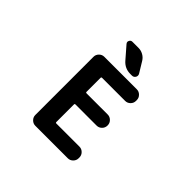

<svg xmlns="http://www.w3.org/2000/svg" viewBox="-223 -1225 1445 1445"><g transform="rotate(45 500.0 -502.0)"><path d="M434.6 -630.9Q426.8 -630.9 426.8 -623V-472.7Q426.8 -465.8 434.6 -465.8H660.2Q683.6 -465.8 700.7 -448.7Q717.8 -431.6 717.8 -408.2V-405.3Q717.8 -381.8 700.7 -364.7Q683.6 -347.7 660.2 -347.7H434.6Q426.8 -347.7 426.8 -339.8V-152.3Q426.8 -144.5 434.6 -144.5H680.7Q704.1 -144.5 721.2 -127.4Q738.3 -110.4 738.3 -86.9V-78.1Q738.3 -54.7 721.2 -37.6Q704.1 -20.5 680.7 -20.5H335Q311.5 -20.5 294.4 -37.6Q277.3 -54.7 277.3 -78.1V-697.3Q277.3 -720.7 294.4 -737.8Q311.5 -754.9 335 -754.9H680.7Q704.1 -754.9 721.2 -737.8Q738.3 -720.7 738.3 -697.3V-688.5Q738.3 -665 721.2 -647.9Q704.1 -630.9 680.7 -630.9ZM564.5 -801.8Q506.8 -801.8 468.8 -844.7L384.8 -941.4Q377.9 -949.2 377.9 -958Q377.9 -962.9 380.9 -968.8Q387.7 -984.4 404.3 -984.4H469.7Q496.1 -984.4 520 -971.2Q543.9 -958 557.6 -935.5L609.4 -850.6Q614.3 -842.8 614.3 -834Q614.3 -826.2 610.4 -818.4Q600.6 -801.8 582 -801.8Z"/></g></svg>

Font: Gen Jyuu Gothic Monospace Bold
Style: Bold
Weight: 700
Designer: [Source Han Sans]
Ryoko NISHIZUKA  (kana & ideographs); Paul D. Hunt (Latin, Greek & Cyrillic); Wenlong ZHANG  (bopomofo
Version: Version 1.002.20150607